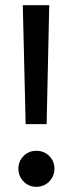

<svg xmlns="http://www.w3.org/2000/svg" viewBox="-20 -709 281 741"><path d="M170 -689 160 -230H79L68 -689ZM120 -127Q150 -127 170 -107Q190 -87 190 -58Q190 -29 170 -8.5Q150 12 120 12Q91 12 71 -8.5Q51 -29 51 -58Q51 -87 71 -107Q91 -127 120 -127Z"/></svg>

Font: Fira Sans
Style: Regular
Weight: 400
Designer: Carrois Corporate & Edenspiekermann AG
Foundry: Carrois Corporate GbR & Edenspiekermann AG
Version: Version 4.106;PS 004.106;hotconv 1.0.70;makeotf.lib2.5.58329